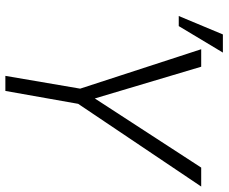

<svg xmlns="http://www.w3.org/2000/svg" viewBox="-86 -744 830 697"><g transform="rotate(90 328.5 -395.0)"><path d="M336.9 -324.7 587.9 -710.9H656.7L356.4 -264.2L309.6 0H254.9L301.3 -271.5L158.2 -710.9H221.7ZM104.5 -789.6H170.4L74.2 -629.4H37.6Z"/></g></svg>

Font: Roboto Mono Light
Style: Italic
Weight: 300
Designer: Google
Version: Version 2.000985; 2015; ttfautohint (v1.3)